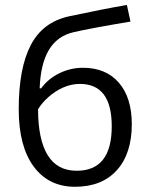

<svg xmlns="http://www.w3.org/2000/svg" viewBox="-20 -731 594 761"><path d="M54.2 -297.9Q54.2 -460.9 102.1 -552.5Q149.9 -644 254.4 -666.5Q384.3 -694.3 482.9 -711.4L497.1 -645.5Q339.8 -619.1 272 -603.5Q206.5 -588.4 173.6 -532.7Q140.6 -477.1 137.2 -380.9H143.1Q170.9 -418.9 215.3 -440.7Q259.8 -462.4 308.6 -462.4Q399.9 -462.4 451.2 -403.1Q502.4 -343.8 502.4 -238.8Q502.4 -122.1 443.1 -56.4Q383.8 9.3 277.3 9.3Q172.9 9.3 113.5 -71Q54.2 -151.4 54.2 -297.9ZM284.2 -54.2Q422.9 -54.2 422.9 -230.5Q422.9 -398.4 296.9 -398.4Q262.7 -398.4 230.7 -384.3Q198.7 -370.1 172.1 -346.4Q145.5 -322.8 130.9 -297.9Q130.9 -178.7 168.7 -116.5Q206.5 -54.2 284.2 -54.2Z"/></svg>

Font: Bpm'online Open Sans
Style: Regular
Weight: 400
Foundry: Ascender Corporation
Version: Version 1.10